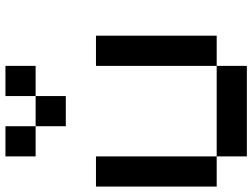

<svg xmlns="http://www.w3.org/2000/svg" viewBox="-131 -798 929 707"><g transform="rotate(-90 333.5 -444.5)"><path d="M111.1 -111.1H0V-555.6H111.1ZM555.6 -111.1H444.4V-555.6H555.6ZM444.4 0H111.1V-111.1H444.4ZM333.3 -666.7H222.2V-777.8H333.3ZM222.2 -777.8H111.1V-888.9H222.2ZM444.4 -777.8H333.3V-888.9H444.4Z"/></g></svg>

Font: Pixeloid Mono
Style: Regular
Weight: 400
Monospace: yes
Designer: GGBotNet
Foundry: GGBotNet
Version: 0.5